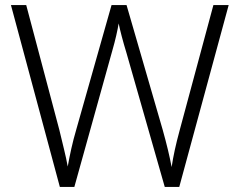

<svg xmlns="http://www.w3.org/2000/svg" viewBox="-20 -734 940 754"><path d="M878 -714 684 0H627L477 -525Q466 -561 458 -591.5Q450 -622 446 -642Q443 -623 436.5 -594.5Q430 -566 421 -535L272 0H215L23 -714H83L213 -224Q223 -182 231.5 -147.5Q240 -113 246 -80Q252 -114 260 -150Q268 -186 280 -227L418 -714H477L619 -224Q631 -181 639.5 -145.5Q648 -110 654 -78Q659 -111 666.5 -145.5Q674 -180 686 -224L818 -714Z"/></svg>

Font: Noto Sans Gurmukhi UI Light
Style: Regular
Weight: 300
Designer: Jelle Bosma - Monotype Design Team
Foundry: Monotype Imaging Inc.
Version: Version 2.004; ttfautohint (v1.8.4.7-5d5b)